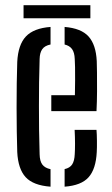

<svg xmlns="http://www.w3.org/2000/svg" viewBox="-20 -710 431 737"><path d="M46.2 -126.3Q45.1 -161.3 44.4 -205.4Q43.7 -249.6 43.7 -297.2Q43.7 -344.8 44.3 -390.1Q44.8 -435.4 46.2 -472.5Q49.6 -538.5 79.5 -570.1Q109.5 -601.8 174 -606.6V-539.2Q151.5 -534.7 142 -520.9Q132.6 -507.2 132.1 -483.6Q130.6 -437.7 130 -392.6Q129.5 -347.5 129.5 -302.5Q129.5 -257.4 130 -211.5Q130.6 -165.5 132.1 -117.6Q132.6 -91.5 142.6 -78.2Q152.7 -64.9 174 -60.6V6.6Q107.5 1.7 78.4 -30Q49.4 -61.7 46.2 -126.3ZM228 6.6V-60.9Q247.9 -65.2 256.9 -78.7Q265.9 -92.3 266.9 -118.2Q267.9 -133.2 268 -158.3Q268 -183.3 266.5 -211.5H350.4Q351.8 -195.6 352.1 -169Q352.4 -142.4 351.4 -126.3Q348.2 -61.4 320.2 -29.8Q292.2 1.9 228 6.6ZM176.9 -283.3V-344.6H267.5Q268.3 -372.7 268.3 -401.4Q268.3 -430 268.1 -452.2Q267.8 -474.3 266.9 -483.6Q266 -508.7 256.4 -521.8Q246.7 -534.9 228 -539.1V-606.6Q291.8 -601.4 320.1 -569.8Q348.4 -538.2 351.4 -475.3Q351.9 -464.1 352.3 -432.1Q352.8 -400 352.5 -359.8Q352.3 -319.7 350.4 -283.3ZM70.4 -690.1H326.9V-640H70.4Z"/></svg>

Font: Big Shoulders Stencil Text SC Thin
Style: Regular
Weight: 100
Designer: Patric King
Foundry: XO Type Co
Version: Version 2.001